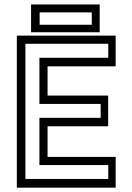

<svg xmlns="http://www.w3.org/2000/svg" viewBox="-20 -864 610 884"><path d="M57.5 0V-700H512.5V-558.5H199V-424H478V-282.5H199V-141.5H512.5V0ZM97 -40H478.5V-104H161.5V-321.5H443.5V-385.5H161.5V-598H478.5V-662.5H97ZM123 -715.5V-843.5H439V-715.5ZM162.5 -750H402.5V-807H162.5Z"/></svg>

Font: Tourney
Style: Regular
Weight: 400
Designer: Tyler Finck
Foundry: Etcetera Type Co
Version: Version 1.015